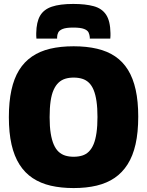

<svg xmlns="http://www.w3.org/2000/svg" viewBox="-20 -945 746 975"><path d="M354 -149Q378 -149 397.5 -155Q417 -161 431.5 -175.5Q446 -190 455.5 -213Q465 -236 470 -270.5Q475 -305 475 -351Q475 -397 470 -431Q465 -465 455.5 -488Q446 -511 431.5 -525Q417 -539 397.5 -545Q378 -551 354 -551Q330 -551 311 -545Q292 -539 277.5 -525.5Q263 -512 252.5 -489Q242 -466 237 -431.5Q232 -397 232 -350Q232 -302 237.5 -268Q243 -234 253 -211Q263 -188 277.5 -174.5Q292 -161 311 -155Q330 -149 354 -149ZM354 10Q290 10 238 -2Q186 -14 146 -40.5Q106 -67 79 -109.5Q52 -152 38.5 -211.5Q25 -271 25 -350Q25 -428 38 -487.5Q51 -547 77 -589Q103 -631 142.5 -658Q182 -685 234.5 -697.5Q287 -710 354 -710Q420 -710 473 -697.5Q526 -685 565 -658.5Q604 -632 630 -590Q656 -548 669 -489Q682 -430 682 -353Q682 -273 668.5 -213Q655 -153 628 -110.5Q601 -68 562 -41.5Q523 -15 471 -2.5Q419 10 354 10ZM352 -925Q414 -925 456 -913.5Q498 -902 519 -870Q540 -838 541 -777Q541 -770 541 -763Q541 -756 540 -749H436Q436 -750 436 -751.5Q436 -753 436 -756Q435 -768 430 -779.5Q425 -791 407 -798Q389 -805 352 -805Q316 -805 298.5 -798Q281 -791 275.5 -779.5Q270 -768 270 -756Q270 -753 270 -751.5Q270 -750 270 -749H165Q164 -756 164 -763Q164 -770 164 -777Q165 -833 183.5 -865Q202 -897 243 -911Q284 -925 352 -925Z"/></svg>

Font: Georama ExtraCondensed Thin ExtraBold
Style: Regular
Weight: 800
Version: Version 1.001